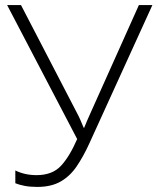

<svg xmlns="http://www.w3.org/2000/svg" viewBox="-20 -734 628 764"><path d="M586.4 -713.9 335.4 -163.1Q311.5 -110.8 284.9 -71.8Q258.3 -32.7 220.9 -11.5Q183.6 9.8 128.4 9.8Q99.1 9.8 77.9 5.6Q56.6 1.5 41 -4.9V-55.7Q78.6 -37.1 125.5 -37.1Q188 -37.1 222.4 -74Q256.8 -110.8 287.1 -180.7L8.3 -713.9H63.5L284.7 -287.6Q293.5 -271.5 299.8 -256.8Q306.2 -242.2 313 -225.6H314.9Q320.8 -239.7 327.4 -255.6Q334 -271.5 340.3 -284.7L532.7 -713.9Z"/></svg>

Font: Open Sans Light
Style: Regular
Weight: 300
Designer: Monotype Design Team
Foundry: Monotype Imaging Inc.
Version: Version 3.000; ttfautohint (v1.8.4)